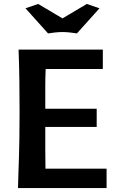

<svg xmlns="http://www.w3.org/2000/svg" viewBox="-20 -951 591 971"><path d="M469 -309H209Q209 -246 209 -194.5Q209 -143 210 -98H519V0H71Q72 -48 73.5 -84.5Q75 -121 76 -160.5Q77 -200 78 -251Q79 -302 79 -379Q79 -456 78 -537.5Q77 -619 74 -700H500V-602H211Q209 -563 209 -513.5Q209 -464 209 -401H469ZM109 -909 173 -931 296 -858 419 -931 483 -909 369 -782Q358 -784 336 -786.5Q314 -789 296 -789Q278 -789 256 -786.5Q234 -784 223 -782Z"/></svg>

Font: Cantora One
Style: Regular
Weight: 400
Designer: Pablo Impallari, Rodrigo Fuenzalida
Foundry: Pablo Impallari
Version: Version 1.002; ttfautohint (v0.8) -G 200 -r 50